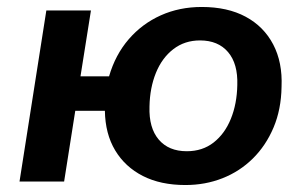

<svg xmlns="http://www.w3.org/2000/svg" viewBox="-20 -521 876 551"><path d="M512 10Q441 10 390 -16Q339 -42 310.5 -89.5Q282 -137 281 -203H196L164 0H36L113 -491H241L211 -302H293Q311 -364 349.5 -408.5Q388 -453 441.5 -477Q495 -501 559 -501Q633 -501 685 -473Q737 -445 764 -393.5Q791 -342 788 -272Q787 -207 765 -155Q743 -103 705.5 -66Q668 -29 618.5 -9.5Q569 10 512 10ZM516 -87Q561 -87 593 -112Q625 -137 642.5 -180Q660 -223 661 -277Q663 -338 634.5 -371.5Q606 -405 554 -405Q510 -405 477.5 -380Q445 -355 427.5 -312Q410 -269 409 -215Q407 -154 435.5 -120.5Q464 -87 516 -87Z"/></svg>

Font: Nunito Sans 11pt
Style: Bold Italic
Weight: 700
Italic angle: -9°
Version: Version 3.101;gftools[0.9.27]